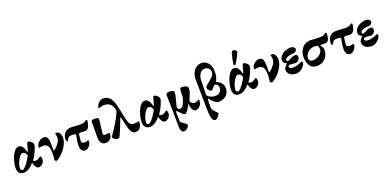

<svg xmlns="http://www.w3.org/2000/svg" viewBox="1 -1852 6617 3265"><g transform="rotate(-20 3310.0 -220.0)"><path d="M30 -104Q30 -172 53.5 -250.5Q77 -329 117 -382.5Q157 -436 203 -436Q244 -436 270 -400Q296 -364 312 -302Q314 -296 317.5 -295.5Q321 -295 322 -301L341 -368Q353 -408 357 -427Q360 -440 367 -449.5Q374 -459 382 -459Q396 -459 416.5 -446.5Q437 -434 452 -415.5Q467 -397 467 -380Q467 -346 433.5 -269Q400 -192 352 -125Q365 -109 393 -109Q418 -109 437.5 -119Q457 -129 471 -140.5Q485 -152 487 -152Q492 -152 497 -149Q502 -146 504 -140Q512 -120 512 -100Q512 -68 497 -42Q482 -16 458 -1Q434 14 410 14Q380 14 358.5 -16Q337 -46 324 -98Q285 -49 236.5 -17.5Q188 14 139 14Q87 14 58.5 -16Q30 -46 30 -104ZM266 -182 298 -238Q287 -274 270 -291.5Q253 -309 228 -309Q201 -309 170.5 -269.5Q140 -230 119.5 -176Q99 -122 99 -84Q99 -62 107 -51Q115 -40 134 -40Q156 -40 191.5 -79Q227 -118 266 -182Z M697 -18Q697 -20 701.5 -46Q706 -72 706 -130Q706 -229 679.5 -267Q653 -305 596 -305Q566 -305 534 -296L530 -295Q520 -295 520 -315Q520 -341 539 -369.5Q558 -398 588.5 -417Q619 -436 652 -436Q692 -436 710.5 -414Q729 -392 734 -351Q739 -310 739 -232V-177Q739 -166 744 -166Q750 -166 761 -174Q804 -205 840 -257Q876 -309 876 -355Q876 -376 869.5 -398.5Q863 -421 863 -424Q863 -431 868 -433.5Q873 -436 888 -436Q923 -436 944 -400Q965 -364 965 -322Q965 -265 938 -206.5Q911 -148 869 -99Q827 -50 784 -19Q768 -7 765 -6Q754 3 745 8.5Q736 14 729 14Q719 14 708 4Q697 -6 697 -18Z M1166 -100Q1166 -141 1173.5 -193.5Q1181 -246 1189 -278Q1192 -289 1185.5 -297Q1179 -305 1167 -306Q1131 -309 1121 -309Q1081 -309 1064.5 -298.5Q1048 -288 1029 -250Q1022 -235 1012 -235Q995 -235 995 -282Q995 -320 1011.5 -355.5Q1028 -391 1064.5 -414Q1101 -437 1157 -437Q1169 -437 1227 -433Q1293 -429 1318 -429Q1386 -429 1412 -451Q1417 -455 1423.5 -461.5Q1430 -468 1435 -468Q1445 -468 1449.5 -463.5Q1454 -459 1454 -448Q1454 -438 1449 -413Q1438 -358 1416 -327Q1394 -296 1351 -296Q1342 -296 1316 -298Q1286 -300 1275 -300Q1258 -300 1249.5 -294Q1241 -288 1240 -273Q1239 -264 1234 -221.5Q1229 -179 1229 -158Q1229 -136 1249 -126.5Q1269 -117 1289 -117Q1304 -117 1323 -124L1345 -130Q1354 -130 1356.5 -125.5Q1359 -121 1359 -108Q1359 -84 1343.5 -55Q1328 -26 1302 -6Q1276 14 1244 14Q1205 14 1185.5 -17.5Q1166 -49 1166 -100Z M1515 -116 1516 -409Q1516 -425 1532 -431Q1548 -437 1583 -437Q1621 -437 1635 -428Q1649 -419 1649 -401Q1649 -374 1636 -287Q1631 -247 1626 -206.5Q1621 -166 1621 -144Q1621 -130 1632.5 -125.5Q1644 -121 1665 -121Q1678 -121 1696 -124Q1714 -127 1722 -127Q1729 -127 1734 -122Q1739 -117 1739 -106Q1739 -78 1725.5 -50Q1712 -22 1684 -3.5Q1656 15 1616 15Q1571 15 1543 -19Q1515 -53 1515 -116Z M1751 -40Q1751 -53 1761 -66Q1771 -79 1773 -82Q1830 -164 1879.5 -245Q1929 -326 1971 -422Q1975 -432 1975 -446Q1975 -461 1971 -473Q1954 -526 1929 -554Q1904 -582 1873 -591.5Q1842 -601 1797 -601Q1773 -601 1743 -588Q1723 -579 1718 -579Q1712 -579 1709 -582Q1706 -585 1706 -594Q1706 -617 1723 -645Q1740 -673 1769.5 -692.5Q1799 -712 1836 -712Q1911 -712 1956.5 -655.5Q2002 -599 2029 -470L2051 -364Q2073 -252 2085 -215Q2099 -169 2122 -149.5Q2145 -130 2185 -130Q2215 -130 2236.5 -135.5Q2258 -141 2264 -141Q2270 -141 2273 -138Q2276 -135 2276 -126Q2276 -75 2248 -30.5Q2220 14 2153 14Q2126 14 2104 -8Q2082 -30 2067 -68Q2050 -116 2028 -218Q2012 -290 2009 -302Q2007 -310 2003 -311Q1999 -312 1997 -305Q1981 -257 1941.5 -162Q1902 -67 1881 -22Q1869 4 1860.5 10.5Q1852 17 1838 17Q1824 17 1803 9Q1782 1 1766.5 -12Q1751 -25 1751 -40Z M2311 -104Q2311 -172 2334.5 -250.5Q2358 -329 2398 -382.5Q2438 -436 2484 -436Q2525 -436 2551 -400Q2577 -364 2593 -302Q2595 -296 2598.5 -295.5Q2602 -295 2603 -301L2622 -368Q2634 -408 2638 -427Q2641 -440 2648 -449.5Q2655 -459 2663 -459Q2677 -459 2697.5 -446.5Q2718 -434 2733 -415.5Q2748 -397 2748 -380Q2748 -346 2714.5 -269Q2681 -192 2633 -125Q2646 -109 2674 -109Q2699 -109 2718.5 -119Q2738 -129 2752 -140.5Q2766 -152 2768 -152Q2773 -152 2778 -149Q2783 -146 2785 -140Q2793 -120 2793 -100Q2793 -68 2778 -42Q2763 -16 2739 -1Q2715 14 2691 14Q2661 14 2639.5 -16Q2618 -46 2605 -98Q2566 -49 2517.5 -17.5Q2469 14 2420 14Q2368 14 2339.5 -16Q2311 -46 2311 -104ZM2547 -182 2579 -238Q2568 -274 2551 -291.5Q2534 -309 2509 -309Q2482 -309 2451.5 -269.5Q2421 -230 2400.5 -176Q2380 -122 2380 -84Q2380 -62 2388 -51Q2396 -40 2415 -40Q2437 -40 2472.5 -79Q2508 -118 2547 -182Z M2878 208Q2877 191 2877 166.5Q2877 142 2876 117Q2876 36 2875 0Q2875 -142 2871 -258Q2868 -320 2868 -382Q2868 -411 2879 -423.5Q2890 -436 2927 -436Q2971 -436 2992 -426Q3013 -416 3013 -390Q3013 -359 3003 -316.5Q2993 -274 2977 -219Q2974 -209 2967 -183.5Q2960 -158 2960 -149Q2960 -124 2973.5 -111Q2987 -98 3006 -98Q3069 -98 3113 -266L3114 -305Q3116 -387 3120 -408Q3123 -423 3130 -429.5Q3137 -436 3150 -436Q3206 -436 3235 -419.5Q3264 -403 3264 -379Q3264 -338 3248 -291.5Q3232 -245 3200 -173Q3200 -145 3223 -127.5Q3246 -110 3279 -110Q3295 -110 3308.5 -116.5Q3322 -123 3334.5 -131Q3347 -139 3349 -139Q3354 -139 3358 -135Q3362 -131 3362 -127Q3362 -83 3345 -51Q3328 -19 3302 -2Q3276 15 3250 15Q3220 15 3197 -18.5Q3174 -52 3170 -99V-108Q3170 -123 3171 -131L3168 -132Q3162 -119 3140.5 -83Q3119 -47 3095.5 -17Q3072 13 3057 13Q3039 13 3021.5 -1Q3004 -15 2989 -31Q2974 -47 2967 -54Q2963 -58 2951 -71Q2939 -84 2934 -84Q2920 -84 2920 -59L2922 6Q2925 56 2925 94Q2925 109 2940.5 123.5Q2956 138 2986 157Q3008 170 3020.5 180.5Q3033 191 3033 200Q3033 216 3018 236.5Q3003 257 2981 271Q2959 285 2941 285Q2915 285 2898 260.5Q2881 236 2878 208Z M3430 48Q3430 -116 3425 -346Q3423 -452 3423 -476Q3423 -537 3445 -590Q3467 -643 3509 -674.5Q3551 -706 3609 -706Q3662 -706 3700 -676Q3738 -646 3757 -600Q3776 -554 3776 -509Q3776 -436 3764 -394.5Q3752 -353 3737 -332Q3736 -330 3734.5 -326Q3733 -322 3732 -320Q3733 -318 3738 -317.5Q3743 -317 3746 -316Q3804 -285 3829.5 -251Q3855 -217 3855 -163Q3855 -109 3829.5 -69Q3804 -29 3760.5 -7.5Q3717 14 3664 14Q3637 14 3607 -6Q3577 -26 3554 -50Q3531 -74 3525 -86Q3518 -99 3512 -99Q3507 -99 3504 -95.5Q3501 -92 3501 -85L3499 39Q3498 78 3517 106.5Q3536 135 3567 165Q3569 167 3576.5 174.5Q3584 182 3587 186.5Q3590 191 3590 194Q3590 207 3575 229Q3560 251 3540 268Q3520 285 3505 285Q3462 285 3446 219.5Q3430 154 3430 48ZM3760 -202Q3760 -237 3744.5 -259Q3729 -281 3701 -281Q3688 -281 3680.5 -274.5Q3673 -268 3666.5 -259Q3660 -250 3656 -245Q3626 -207 3606 -207Q3598 -207 3583.5 -219.5Q3569 -232 3558 -249.5Q3547 -267 3547 -282Q3547 -297 3563 -313Q3579 -329 3608 -350Q3636 -372 3645 -381Q3686 -413 3706 -442.5Q3726 -472 3726 -510Q3726 -529 3715.5 -549.5Q3705 -570 3683.5 -584Q3662 -598 3632 -598Q3569 -598 3538 -547.5Q3507 -497 3505 -427L3501 -175Q3501 -156 3524.5 -138Q3548 -120 3582.5 -109.5Q3617 -99 3646 -99Q3690 -99 3725 -128Q3760 -157 3760 -202Z M3928 -104Q3928 -172 3951.5 -250.5Q3975 -329 4015 -382.5Q4055 -436 4101 -436Q4142 -436 4168 -400Q4194 -364 4210 -302Q4212 -296 4215.5 -295.5Q4219 -295 4220 -301L4239 -368Q4251 -408 4255 -427Q4258 -440 4265 -449.5Q4272 -459 4280 -459Q4294 -459 4314.5 -446.5Q4335 -434 4350 -415.5Q4365 -397 4365 -380Q4365 -346 4331.5 -269Q4298 -192 4250 -125Q4263 -109 4291 -109Q4316 -109 4335.5 -119Q4355 -129 4369 -140.5Q4383 -152 4385 -152Q4390 -152 4395 -149Q4400 -146 4402 -140Q4410 -120 4410 -100Q4410 -68 4395 -42Q4380 -16 4356 -1Q4332 14 4308 14Q4278 14 4256.5 -16Q4235 -46 4222 -98Q4183 -49 4134.5 -17.5Q4086 14 4037 14Q3985 14 3956.5 -16Q3928 -46 3928 -104ZM4164 -182 4196 -238Q4185 -274 4168 -291.5Q4151 -309 4126 -309Q4099 -309 4068.5 -269.5Q4038 -230 4017.5 -176Q3997 -122 3997 -84Q3997 -62 4005 -51Q4013 -40 4032 -40Q4054 -40 4089.5 -79Q4125 -118 4164 -182ZM4114 -492Q4114 -512 4130.5 -593Q4147 -674 4159 -702Q4164 -713 4173.5 -719Q4183 -725 4192 -725Q4211 -725 4231 -708Q4251 -691 4249 -677Q4248 -668 4214.5 -601.5Q4181 -535 4161 -505Q4154 -494 4144.5 -485.5Q4135 -477 4127 -477Q4119 -477 4116.5 -480.5Q4114 -484 4114 -492Z M4595 -18Q4595 -20 4599.5 -46Q4604 -72 4604 -130Q4604 -229 4577.5 -267Q4551 -305 4494 -305Q4464 -305 4432 -296L4428 -295Q4418 -295 4418 -315Q4418 -341 4437 -369.5Q4456 -398 4486.5 -417Q4517 -436 4550 -436Q4590 -436 4608.5 -414Q4627 -392 4632 -351Q4637 -310 4637 -232V-177Q4637 -166 4642 -166Q4648 -166 4659 -174Q4702 -205 4738 -257Q4774 -309 4774 -355Q4774 -376 4767.5 -398.5Q4761 -421 4761 -424Q4761 -431 4766 -433.5Q4771 -436 4786 -436Q4821 -436 4842 -400Q4863 -364 4863 -322Q4863 -265 4836 -206.5Q4809 -148 4767 -99Q4725 -50 4682 -19Q4666 -7 4663 -6Q4652 3 4643 8.5Q4634 14 4627 14Q4617 14 4606 4Q4595 -6 4595 -18Z M4913 -110Q4913 -127 4929.5 -151Q4946 -175 4964 -192Q4970 -198 4970 -203Q4970 -210 4960 -214Q4935 -225 4924 -240.5Q4913 -256 4913 -284Q4913 -324 4943 -359.5Q4973 -395 5022.5 -416Q5072 -437 5127 -437Q5158 -437 5179 -420Q5200 -403 5200 -380Q5200 -363 5181 -344Q5162 -325 5141 -325Q5093 -325 5057 -315.5Q5021 -306 5001.5 -291Q4982 -276 4982 -261Q4982 -236 5009 -236Q5016 -236 5046 -252Q5078 -269 5102 -278.5Q5126 -288 5147 -288Q5175 -288 5185 -276Q5195 -264 5195 -242Q5195 -209 5170 -184Q5145 -159 5115 -159Q5104 -159 5070 -163Q5036 -167 5024 -167Q5004 -167 4993 -158Q4982 -149 4982 -137Q4982 -122 5001 -111.5Q5020 -101 5052 -101Q5081 -101 5122 -111.5Q5163 -122 5188 -136Q5210 -147 5217 -147Q5236 -147 5236 -130Q5236 -99 5211 -65Q5186 -31 5147 -8.5Q5108 14 5069 14Q5001 14 4957 -19.5Q4913 -53 4913 -110Z M5276 -208Q5276 -269 5301.5 -321.5Q5327 -374 5374 -405.5Q5421 -437 5483 -437Q5495 -437 5555 -433Q5625 -429 5651 -429Q5719 -429 5745 -451Q5750 -455 5756.5 -461.5Q5763 -468 5768 -468Q5778 -468 5782 -463Q5786 -458 5786 -445L5784 -413Q5779 -359 5761 -330Q5743 -301 5700 -301L5611 -303Q5635 -267 5644.5 -248.5Q5654 -230 5654 -202Q5654 -144 5628 -94.5Q5602 -45 5554 -15.5Q5506 14 5441 14Q5356 14 5316 -51.5Q5276 -117 5276 -208ZM5587 -238Q5587 -285 5566 -309Q5519 -314 5509 -314Q5464 -314 5425.5 -292Q5387 -270 5364.5 -236Q5342 -202 5342 -169Q5342 -100 5410 -100Q5454 -100 5495 -120Q5536 -140 5561.5 -172.5Q5587 -205 5587 -238Z M5963 -100Q5963 -141 5970.5 -193.5Q5978 -246 5986 -278Q5989 -289 5982.5 -297Q5976 -305 5964 -306Q5928 -309 5918 -309Q5878 -309 5861.5 -298.5Q5845 -288 5826 -250Q5819 -235 5809 -235Q5792 -235 5792 -282Q5792 -320 5808.5 -355.5Q5825 -391 5861.5 -414Q5898 -437 5954 -437Q5966 -437 6024 -433Q6090 -429 6115 -429Q6183 -429 6209 -451Q6214 -455 6220.5 -461.5Q6227 -468 6232 -468Q6242 -468 6246.5 -463.5Q6251 -459 6251 -448Q6251 -438 6246 -413Q6235 -358 6213 -327Q6191 -296 6148 -296Q6139 -296 6113 -298Q6083 -300 6072 -300Q6055 -300 6046.5 -294Q6038 -288 6037 -273Q6036 -264 6031 -221.5Q6026 -179 6026 -158Q6026 -136 6046 -126.5Q6066 -117 6086 -117Q6101 -117 6120 -124L6142 -130Q6151 -130 6153.5 -125.5Q6156 -121 6156 -108Q6156 -84 6140.5 -55Q6125 -26 6099 -6Q6073 14 6041 14Q6002 14 5982.5 -17.5Q5963 -49 5963 -100Z M6277 -110Q6277 -127 6293.5 -151Q6310 -175 6328 -192Q6334 -198 6334 -203Q6334 -210 6324 -214Q6299 -225 6288 -240.5Q6277 -256 6277 -284Q6277 -324 6307 -359.5Q6337 -395 6386.5 -416Q6436 -437 6491 -437Q6522 -437 6543 -420Q6564 -403 6564 -380Q6564 -363 6545 -344Q6526 -325 6505 -325Q6457 -325 6421 -315.5Q6385 -306 6365.5 -291Q6346 -276 6346 -261Q6346 -236 6373 -236Q6380 -236 6410 -252Q6442 -269 6466 -278.5Q6490 -288 6511 -288Q6539 -288 6549 -276Q6559 -264 6559 -242Q6559 -209 6534 -184Q6509 -159 6479 -159Q6468 -159 6434 -163Q6400 -167 6388 -167Q6368 -167 6357 -158Q6346 -149 6346 -137Q6346 -122 6365 -111.5Q6384 -101 6416 -101Q6445 -101 6486 -111.5Q6527 -122 6552 -136Q6574 -147 6581 -147Q6600 -147 6600 -130Q6600 -99 6575 -65Q6550 -31 6511 -8.5Q6472 14 6433 14Q6365 14 6321 -19.5Q6277 -53 6277 -110Z"/></g></svg>

Font: EB Garamond ExtraBold
Style: Regular
Weight: 800
Designer: Georg Duffner and Octavio Pardo
Foundry: Georg Duffner
Version: Version 1.000